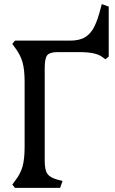

<svg xmlns="http://www.w3.org/2000/svg" viewBox="-20 -916 563 936"><path d="M53 0 40 -16 53 -34Q79 -67 89.5 -103Q100 -139 100 -201V-517Q100 -577 89.5 -613.5Q79 -650 53 -684L40 -702L53 -718H322Q368 -718 395.5 -735Q423 -752 440 -786.5Q457 -821 470 -873L476 -896L510 -884V-640L494 -627L476 -640Q460 -651 433.5 -656.5Q407 -662 363 -662H261Q223 -662 210.5 -647Q198 -632 198 -585V-133Q198 -87 211 -68.5Q224 -50 261 -40L285 -34L273 0Z"/></svg>

Font: Gabriela
Style: Regular
Weight: 400
Designer: Eduardo Rodriguez Tunni
Foundry: Eduardo Rodriguez Tunni
Version: Version 2.001;gftools[0.9.26]